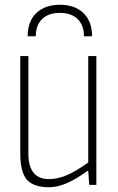

<svg xmlns="http://www.w3.org/2000/svg" viewBox="-20 -775 493 805"><path d="M186 10Q120 10 92.5 -22Q65 -54 65 -131V-540H99V-131Q99 -24 186 -24Q223 -24 262.5 -41.5Q302 -59 350 -94V-540H384V0H354L350 -58H346Q298 -23 259 -6.5Q220 10 186 10ZM96 -623Q96 -685 132 -720Q168 -755 231 -755Q294 -755 330 -720Q366 -685 366 -623H332Q332 -669 305.5 -695Q279 -721 231 -721Q183 -721 156.5 -695Q130 -669 130 -623Z"/></svg>

Font: Encode Sans Compressed
Style: Thin
Weight: 100
Designer: Pablo Impallari, Andres Torresi
Foundry: Pablo Impallari, Andres Torresi
Version: Version 1.000; ttfautohint (v1.00) -l 8 -r 50 -G 200 -x 14 -